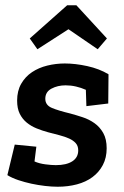

<svg xmlns="http://www.w3.org/2000/svg" viewBox="-20 -699 472 729"><path d="M386 -553 351 -512 240 -588 122 -512 93 -553 235 -679H270ZM192 -72Q232 -72 254.5 -86.5Q277 -101 277 -128Q277 -145 267.5 -155.5Q258 -166 242.5 -173Q227 -180 206 -185.5Q185 -191 162 -197Q140 -203 119 -211.5Q98 -220 81.5 -233.5Q65 -247 55 -267Q45 -287 45 -317Q45 -354 60.5 -381Q76 -408 101.5 -425Q127 -442 159.5 -450Q192 -458 226 -458Q266 -458 311.5 -448Q357 -438 392 -417L391 -306L308 -296L306 -358Q288 -366 268.5 -370.5Q249 -375 229 -375Q199 -375 175.5 -362.5Q152 -350 152 -324Q152 -300 176.5 -289.5Q201 -279 247 -268Q269 -262 293.5 -254Q318 -246 338.5 -231.5Q359 -217 372 -194Q385 -171 385 -136Q385 -100 370.5 -72.5Q356 -45 331 -26.5Q306 -8 272 1Q238 10 199 10Q177 10 151 7Q125 4 99.5 -1.5Q74 -7 50 -15Q26 -23 8 -34L36 -150L118 -142L111 -86Q129 -78 152.5 -75Q176 -72 192 -72Z"/></svg>

Font: Zilla Slab SemiBold
Style: Regular
Weight: 600
Designer: Typotheque.com
Foundry: Typotheque type foundry
Version: Version 1.0; 2017